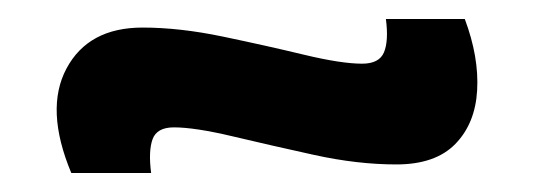

<svg xmlns="http://www.w3.org/2000/svg" viewBox="-20 -418 563 202"><path d="M397 -245Q356 -245 310.5 -255Q265 -265 225 -274.5Q185 -284 163 -284Q145 -284 140.5 -271.5Q136 -259 139 -236H55Q27 -303 50 -346Q73 -389 130 -389Q169 -389 214.5 -379.5Q260 -370 299.5 -360.5Q339 -351 361 -351Q379 -351 384 -363Q389 -375 386 -398H469Q484 -358 482 -323Q480 -288 459 -266.5Q438 -245 397 -245Z"/></svg>

Font: Bricolage Grotesque 10pt SemiBold
Style: Regular
Weight: 600
Designer: Mathieu Triay
Foundry: Atelier Triay
Version: Version 1.000; ttfautohint (v1.8.4.7-5d5b);gftools[0.9.29]